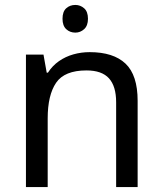

<svg xmlns="http://www.w3.org/2000/svg" viewBox="-20 -757 658 777"><path d="M285 -737Q305 -737 320.5 -723.5Q336 -710 336 -681Q336 -653 320.5 -639Q305 -625 285 -625Q263 -625 248 -639Q233 -653 233 -681Q233 -710 248 -723.5Q263 -737 285 -737ZM343 -546Q439 -546 488 -499.5Q537 -453 537 -349V0H450V-343Q450 -408 421 -440Q392 -472 330 -472Q241 -472 207 -422Q173 -372 173 -278V0H85V-536H156L169 -463H174Q192 -491 218.5 -509.5Q245 -528 277 -537Q309 -546 343 -546Z"/></svg>

Font: lguzrati85
Style: Book
Weight: 400
Designer: Jelle Bosma - Monotype Design Team, Universal Thirst
Foundry: Monotype Imaging Inc.
Version: Version 2.106